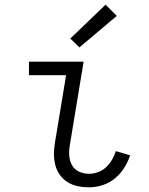

<svg xmlns="http://www.w3.org/2000/svg" viewBox="-20 -794 640 822"><path d="M361 8Q336 8 312.5 3Q289 -2 269.5 -14Q250 -26 236.5 -45Q223 -64 217 -86.5Q211 -109 211 -133.5Q211 -158 215 -182L263 -472H104V-530H338L279 -173Q275 -150 276.5 -127.5Q278 -105 288.5 -86.5Q299 -68 318.5 -59Q338 -50 361 -50Q380 -50 399.5 -57Q419 -64 434 -78Q449 -92 459.5 -110Q470 -128 476 -147L537 -129Q528 -101 511.5 -75Q495 -49 471 -29.5Q447 -10 418 -1Q389 8 361 8ZM320 -591 281 -629 432 -774 480 -726Z"/></svg>

Font: Iosevka Curly Light Extended
Style: Italic
Weight: 300
Width: 7
Italic angle: -9°
Monospace: yes
Designer: Belleve Invis
Foundry: Belleve Invis
Version: Version 11.1.0; ttfautohint (v1.8.3)